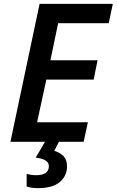

<svg xmlns="http://www.w3.org/2000/svg" viewBox="-20 -734 604 994"><path d="M34 0 185 -714H564L543 -614H281L241 -422H485L465 -322H220L172 -101H435L413 0ZM177 240Q253 240 290 208Q327 176 327 128Q327 91 307 72.5Q287 54 261 47L285 0H213L165 82Q233 90 233 126Q233 173 166 173Q143 173 118 166V232Q144 240 177 240Z"/></svg>

Font: Noto Sans UI Medium
Style: Italic
Weight: 500
Italic angle: -12°
Designer: Monotype Design Team
Foundry: Monotype Imaging Inc.
Version: Version 1.901